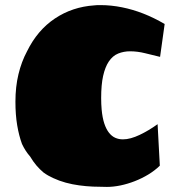

<svg xmlns="http://www.w3.org/2000/svg" viewBox="-20 -715 716 759"><path d="M379.9 -327.1Q379.9 -314.9 380.4 -303.7Q380.9 -292.5 381.8 -282.2Q384.8 -249.5 392.3 -226.8Q399.9 -204.1 410.9 -190.2Q421.9 -176.3 435.8 -170.2Q449.7 -164.1 465.8 -164.1Q481 -164.1 497.6 -168.7Q514.2 -173.3 531.7 -181.6Q549.3 -189.9 567.4 -200.7Q585.4 -211.4 603 -224.1L611.8 -60.1Q592.3 -41 566.7 -25.4Q541 -9.8 512.7 1.2Q484.4 12.2 456.1 18.1Q427.7 23.9 402.8 23.9Q375.5 23.9 347.9 22.7Q320.3 21.5 293.2 17.8Q266.1 14.2 240 7.1Q213.9 0 189.9 -11.2Q180.2 -15.6 170.7 -21Q161.1 -26.4 151.9 -33.2Q136.7 -45.9 123.5 -61.5Q110.4 -77.1 99.1 -96.2Q80.1 -117.7 66.9 -146Q54.7 -179.2 47.9 -220.2Q41 -261.2 41 -313Q41 -372.1 53 -421.6Q64.9 -471.2 86.9 -512.2Q127.9 -595.7 197 -641.8Q266.1 -688 353 -693.8Q358.9 -694.8 365 -694.8Q371.1 -694.8 377.9 -694.8Q419.4 -694.8 462.9 -686Q504.4 -677.7 546.4 -661.4Q588.4 -645 630.9 -620.1L612.8 -490.2Q584 -497.1 553.7 -504.6Q523.4 -512.2 494.1 -512.2Q469.2 -512.2 447.3 -503.4Q425.3 -494.6 409.7 -471.2Q395.5 -449.7 387.7 -415Q379.9 -380.4 379.9 -327.1Z"/></svg>

Font: Sigmar One
Style: Regular
Weight: 400
Version: Version 1.000